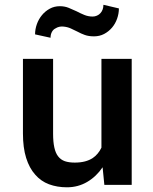

<svg xmlns="http://www.w3.org/2000/svg" viewBox="-20 -775 640 805"><path d="M417.5 0H532.2V-528.3H405.3V-155.8Q398.9 -142.6 389.6 -131.3Q380.4 -120.1 368.7 -112.3Q354.5 -103 335.7 -98.1Q316.9 -93.3 293.5 -93.3Q269 -93.3 252 -99.1Q234.9 -105 223.6 -119.6Q212.9 -133.3 207.8 -156.7Q202.6 -180.2 202.6 -214.4V-528.3H76.2V-215.3Q76.2 -155.8 89.6 -113Q103 -70.3 127.4 -43Q151.4 -15.1 185.5 -2.4Q219.7 10.3 260.7 10.3Q307.1 10.3 345.5 -12.2Q383.8 -34.7 410.2 -73.7ZM478.5 -739.7 413.6 -754.9Q413.6 -744.1 410.4 -735.4Q407.2 -726.6 401.4 -720.2Q395.5 -713.4 386.7 -709.5Q377.9 -705.6 368.7 -705.6Q350.1 -705.6 333.5 -712.4Q316.9 -719.2 301.3 -727.5Q284.7 -735.4 267.8 -742.2Q251 -749 231 -749Q207.5 -749 188.5 -738.5Q169.4 -728 155.8 -711.4Q142.1 -694.8 134.5 -673.6Q127 -652.3 127 -630.9L191.9 -616.7Q191.9 -630.4 197.5 -640.9Q203.1 -651.4 212.4 -655.8Q219.7 -660.6 228.3 -662.6Q236.8 -664.6 245.6 -663.6Q262.7 -662.1 276.6 -655.8Q290.5 -649.4 305.2 -642.1Q319.3 -634.3 335.7 -628.4Q352.1 -622.6 374 -622.6Q397.5 -622.6 416.5 -632.6Q435.5 -642.6 449.7 -659.2Q463.4 -675.3 470.9 -696.5Q478.5 -717.8 478.5 -739.7Z"/></svg>

Font: Roboto Mono SemiBold
Style: Regular
Weight: 600
Monospace: yes
Designer: Google
Version: Version 3.000